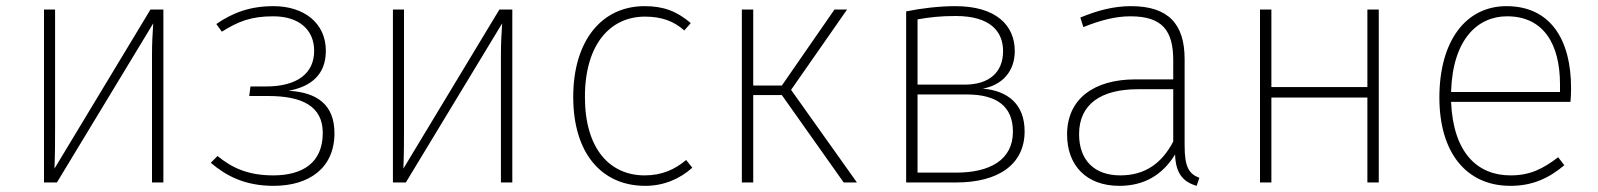

<svg xmlns="http://www.w3.org/2000/svg" viewBox="-20 -593 5193 624"><path d="M511 -562H469L157 -45C159 -95 159 -135 159 -178V-562H123V0H165L478 -517C476 -485 474 -456 474 -415V0H511Z M869 -573C793 -573 737 -552 683 -515L701 -490C754 -523 795 -540 868 -540C952 -540 1001 -496 1001 -428C1001 -355 947 -312 844 -312H794L790 -281H851C962 -281 1029 -248 1029 -161C1029 -62 961 -23 868 -23C784 -23 732 -49 687 -86L665 -64C713 -23 774 11 869 11C986 11 1067 -48 1067 -160C1067 -254 1009 -293 918 -298C993 -312 1039 -352 1039 -428C1039 -518 968 -573 869 -573Z M1645 -562H1603L1291 -45C1293 -95 1293 -135 1293 -178V-562H1257V0H1299L1612 -517C1610 -485 1608 -456 1608 -415V0H1645Z M2075 -573C1935 -573 1843 -460 1843 -278C1843 -94 1936 11 2077 11C2138 11 2190 -12 2230 -48L2210 -73C2173 -42 2131 -23 2075 -23C1963 -23 1881 -108 1881 -278C1881 -451 1965 -539 2076 -539C2131 -539 2170 -524 2204 -494L2225 -518C2179 -557 2136 -573 2075 -573Z M2733 -562H2692L2521 -315H2428V-562H2391V0H2428V-284H2521L2722 0H2765L2551 -301Z M3174 -305C3236 -316 3278 -360 3278 -427C3278 -511 3217 -573 3085 -573C3032 -573 2974 -566 2925 -556V0H3088C3225 0 3310 -59 3310 -166C3310 -254 3256 -298 3174 -305ZM3086 -541C3198 -541 3240 -491 3240 -427C3240 -357 3194 -318 3115 -318H2962V-530C3001 -537 3037 -541 3086 -541ZM3088 -32H2962V-286H3122C3220 -286 3272 -247 3272 -165C3272 -72 3195 -32 3088 -32Z M3830 -120V-401C3830 -514 3778 -573 3656 -573C3599 -573 3547 -559 3491 -536L3501 -505C3556 -527 3605 -540 3654 -540C3759 -540 3793 -492 3793 -397V-335H3670C3536 -335 3448 -272 3448 -156C3448 -55 3511 11 3618 11C3698 11 3758 -24 3799 -91C3801 -29 3825 -2 3869 11L3878 -15C3845 -28 3830 -48 3830 -120ZM3621 -23C3538 -23 3487 -71 3487 -157C3487 -255 3559 -303 3678 -303H3793V-133C3757 -64 3703 -23 3621 -23Z M4424 0H4461V-562H4424V-310H4112V-562H4075V0H4112V-276H4424Z M5086 -306C5086 -467 5017 -573 4876 -573C4744 -573 4658 -460 4658 -276C4658 -95 4747 11 4889 11C4961 11 5014 -14 5064 -56L5044 -82C4994 -44 4953 -23 4889 -23C4782 -23 4703 -96 4696 -262H5084C5085 -272 5086 -289 5086 -306ZM5050 -294H4696C4701 -465 4782 -540 4878 -540C4997 -540 5050 -449 5050 -319Z"/></svg>

Font: Glow Sans SC Normal ExtraLight
Style: Regular
Weight: 200
Designer: Ryoko NISHIZUKA (kana, bopomofo & ideographs); Paul D. Hunt (Latin, Greek & Cyrillic); Sandoll Communications, Soo-young
Version: Version 0.93